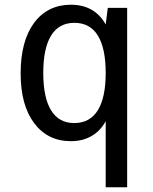

<svg xmlns="http://www.w3.org/2000/svg" viewBox="-20 -578 642 808"><path d="M515.1 210V-544.9H433.6L424.8 -475.1Q401.9 -516.1 365.2 -537.1Q328.1 -558.1 278.3 -558.1Q230 -558.1 190.9 -539.1Q151.9 -520 123.5 -481.9Q66.9 -405.3 66.9 -269Q66.9 -135.7 123.5 -60.1Q180.7 16.1 277.8 16.1Q328.6 16.1 365.7 -5.9Q401.9 -26.4 424.8 -67.9V210ZM162.1 -271Q162.1 -375 195.1 -428.5Q228 -481.9 293 -481.9Q358.4 -481.9 391.6 -428.7Q424.8 -375 424.8 -271Q424.8 -167.5 391.6 -113.8Q357.9 -60.1 292.5 -60.1Q228 -60.1 195.1 -113.5Q162.1 -167 162.1 -271Z"/></svg>

Font: Hack Dev
Style: Regular
Weight: 400
Designer: Christopher Simpkins
Foundry: Christopher Simpkins
Version: Version 2.0315